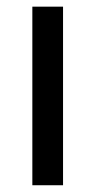

<svg xmlns="http://www.w3.org/2000/svg" viewBox="-20 -548 287 568"><path d="M166.5 0H75.7V-528.3H166.5Z"/></svg>

Font: RobotoSquareBracket
Style: Square-Bracket
Weight: 400
Version: Version 2.137; 2017